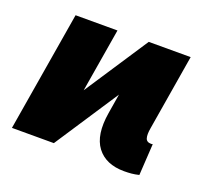

<svg xmlns="http://www.w3.org/2000/svg" viewBox="-97 -657 890 795"><g transform="rotate(20 348.5 -259.0)"><path d="M616.5 -528.4 561.1 -194.6Q556.1 -165.8 560.7 -150.4Q565.3 -134.9 585.2 -134.9Q591.3 -134.9 592.3 -136.4L583.8 2.8Q566.1 7.1 551 8.5Q535.9 9.9 518.5 9.9Q437.9 9.9 398.8 -41.7Q359.7 -93.4 376.4 -194.6L390.6 -280.9L206 0H21.3L109.4 -528.4H294L247.2 -247.9L431.8 -528.4Z"/></g></svg>

Font: Inter UI Black
Style: Italic
Weight: 900
Italic angle: -9.39999°
Designer: Rasmus Andersson
Foundry: rsms
Version: 3.2;8d6f07862